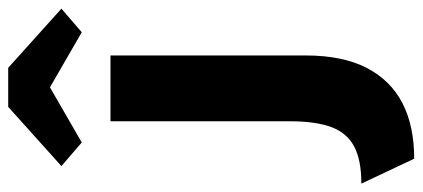

<svg xmlns="http://www.w3.org/2000/svg" viewBox="-301 -519 1030 468"><g transform="rotate(-90 214.0 -285.0)"><path d="M61.2 209.6 0.4 80.8Q58.2 80.8 91.3 63.1Q124.4 45.3 138.4 7.1Q152.4 -31 152.4 -93.2V-530.7H312.8V-55Q312.8 34.8 282.7 93.4Q252.6 151.9 196.8 180.8Q141 209.6 61.2 209.6ZM100.7 -600.7 43.2 -650.3 187.5 -780H282.7L426.9 -650.3L369.4 -600.7L220.1 -686.9H250.1Z"/></g></svg>

Font: Lexend Exa
Style: Regular
Weight: 400
Designer: Bonnie Shaver-Troup, Thomas Jockin
Foundry: Lexend
Version: Version 1.007